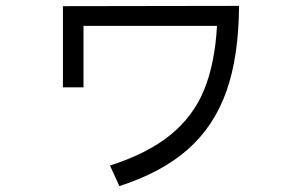

<svg xmlns="http://www.w3.org/2000/svg" viewBox="-20 -579 1040 653"><path d="M194 -558 793 -559Q792 -387 750 -268.5Q708 -150 619.5 -71.5Q531 7 386 54L354 -16Q482 -57 559.5 -120Q637 -183 674 -273Q711 -363 718 -491H264V-282H194Z"/></svg>

Font: IBM Plex Sans JP
Style: Regular
Weight: 400
Designer: Mike Abbink; Paul van der Laan; Pieter van Rosmalen; Wujin Sim; Yejin Wi; Jinhee Kim; Boomi Park; Yona Kim; Kichan Ma
Foundry: Sandoll Inc.
Version: Version 1.000